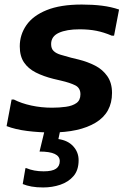

<svg xmlns="http://www.w3.org/2000/svg" viewBox="-20 -575 567 845"><path d="M31 -137H41Q74 -120 118 -110.5Q162 -101 209 -101Q241 -101 270 -105Q299 -109 316.5 -121.5Q334 -134 334 -160Q334 -188 311 -199.5Q288 -211 249 -220L215 -228Q171 -239 137.5 -256Q104 -273 85.5 -300.5Q67 -328 67 -371Q67 -422 96 -464Q125 -506 185.5 -530.5Q246 -555 340 -555Q388 -555 428.5 -550Q469 -545 504 -533L482 -418H472Q437 -433 404 -439.5Q371 -446 330 -446Q273 -446 239 -430.5Q205 -415 205 -381Q205 -361 216 -350.5Q227 -340 247 -334Q267 -328 293 -321L326 -313Q366 -303 399 -286Q432 -269 452.5 -239.5Q473 -210 473 -166Q473 -79 401.5 -35.5Q330 8 205 8Q153 8 100.5 1.5Q48 -5 9 -20ZM96 165Q129 179 172 179Q210 179 226.5 167.5Q243 156 243 134Q243 113 221 102.5Q199 92 154 92L182 -24H250L237 37Q279 43 302.5 69Q326 95 326 130Q326 174 303.5 200Q281 226 245.5 238Q210 250 170 250Q141 250 119 246Q97 242 80 235L92 165Z"/></svg>

Font: Kufam SemiBold
Style: Italic
Weight: 600
Italic angle: -11°
Designer: Artur Schmal
Foundry: Original Type
Version: Version 1.301; ttfautohint (v1.8.3)